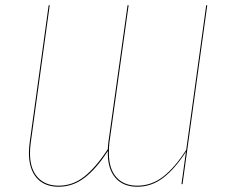

<svg xmlns="http://www.w3.org/2000/svg" viewBox="-20 -700 866 730"><path d="M768 -680 674 0H670L687 -123Q645 -58 600.5 -24Q556 10 502 10Q447 10 417.5 -25.5Q388 -61 390 -126Q347 -59 302 -24.5Q257 10 203 10Q149 10 119.5 -23.5Q90 -57 90 -119Q90 -138 93 -159L165 -680H169L97 -158Q94 -137 94 -118Q94 -58 123 -26Q152 6 203 6Q257 6 301 -29Q345 -64 390 -133Q390 -141 392 -159L465 -680H469L396 -158Q394 -144 394 -118Q394 -58 422.5 -26Q451 6 502 6Q556 6 600.5 -28.5Q645 -63 688 -130L764 -680Z"/></svg>

Font: Fira Sans Condensed Four
Style: Italic
Weight: 100
Width: 3
Italic angle: -8°
Designer: bBox Type GmbH & Carrois Corporate GbR & Edenspiekermann AG
Foundry: bBox Type GmbH & Carrois Corporate GbR & Edenspiekermann AG
Version: Version 4.301